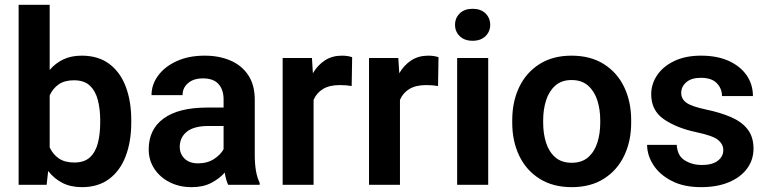

<svg xmlns="http://www.w3.org/2000/svg" viewBox="-20 -770 3199 800"><path d="M526.9 -269.5V-259.3Q526.9 -180.7 503.9 -119.9Q481 -59.1 435.3 -24.7Q389.6 9.8 321.3 9.8Q274.4 9.8 239.7 -8.1Q205.1 -25.9 180.7 -57.6L174.3 0H57.6V-750H187V-478.5Q210.9 -506.8 243.9 -522.5Q276.9 -538.1 320.3 -538.1Q389.2 -538.1 435.1 -503.9Q481 -469.7 503.9 -409.2Q526.9 -348.6 526.9 -269.5ZM397.5 -259.3V-269.5Q397.5 -314.5 387.9 -352.3Q378.4 -390.1 354.7 -412.8Q331.1 -435.5 288.6 -435.5Q249 -435.5 224.6 -418.5Q200.2 -401.4 187 -372.6V-155.8Q200.2 -127 225.1 -109.9Q250 -92.8 289.6 -92.8Q331.5 -92.8 355 -114.7Q378.4 -136.7 387.9 -174.3Q397.5 -211.9 397.5 -259.3Z M930.7 0Q921.4 -19 916.5 -50.8Q894.5 -25.9 860.6 -8.1Q826.7 9.8 778.8 9.8Q727.5 9.8 687 -10.7Q646.5 -31.2 623 -66.9Q599.6 -102.5 599.6 -147.9Q599.6 -231 661.9 -276.4Q724.1 -321.8 842.8 -321.8H911.6V-356Q911.6 -396 890.6 -419.7Q869.6 -443.4 825.7 -443.4Q786.6 -443.4 763.7 -423.8Q740.7 -404.3 740.7 -373.5H611.3Q611.3 -417.5 638.7 -454.8Q666 -492.2 715.8 -515.1Q765.6 -538.1 833 -538.1Q893.1 -538.1 940.2 -517.8Q987.3 -497.6 1014.4 -456.8Q1041.5 -416 1041.5 -355V-124.5Q1041.5 -48.8 1062 -8.3V0ZM805.2 -89.4Q844.2 -89.4 872.1 -107.7Q899.9 -126 911.6 -148.4V-245.1H849.1Q788.1 -245.1 758.5 -221.2Q729 -197.3 729 -158.2Q729 -128.4 749.3 -108.9Q769.5 -89.4 805.2 -89.4Z M1447.3 -531.7 1445.3 -411.6Q1422.9 -415.5 1396 -415.5Q1353 -415.5 1326.2 -399.4Q1299.3 -383.3 1286.6 -354V0H1157.7V-528.3H1279.8L1283.7 -464.8Q1303.7 -499 1334 -518.6Q1364.3 -538.1 1404.3 -538.1Q1429.2 -538.1 1447.3 -531.7Z M1807.1 -531.7 1805.2 -411.6Q1782.7 -415.5 1755.9 -415.5Q1712.9 -415.5 1686 -399.4Q1659.2 -383.3 1646.5 -354V0H1517.6V-528.3H1639.6L1643.6 -464.8Q1663.6 -499 1693.8 -518.6Q1724.1 -538.1 1764.2 -538.1Q1789.1 -538.1 1807.1 -531.7Z M1876 -666.5Q1876 -695.3 1895.8 -714.4Q1915.5 -733.4 1949.2 -733.4Q1982.9 -733.4 2002.7 -714.4Q2022.5 -695.3 2022.5 -666.5Q2022.5 -638.2 2002.7 -619.1Q1982.9 -600.1 1949.2 -600.1Q1915.5 -600.1 1895.8 -619.1Q1876 -638.2 1876 -666.5ZM2014.2 -528.3V0H1884.8V-528.3Z M2114.3 -258.8V-269Q2114.3 -346.2 2143.3 -407Q2172.4 -467.8 2227.8 -502.9Q2283.2 -538.1 2361.3 -538.1Q2440.4 -538.1 2496.1 -502.9Q2551.8 -467.8 2580.8 -407Q2609.9 -346.2 2609.9 -269V-258.8Q2609.9 -182.1 2580.8 -121.3Q2551.8 -60.5 2496.3 -25.4Q2440.9 9.8 2362.3 9.8Q2283.7 9.8 2228 -25.4Q2172.4 -60.5 2143.3 -121.3Q2114.3 -182.1 2114.3 -258.8ZM2243.2 -269V-258.8Q2243.2 -212.9 2255.4 -175Q2267.6 -137.2 2293.7 -114.5Q2319.8 -91.8 2362.3 -91.8Q2404.3 -91.8 2430.4 -114.5Q2456.5 -137.2 2468.8 -175Q2481 -212.9 2481 -258.8V-269Q2481 -314 2468.8 -352.1Q2456.5 -390.1 2430.2 -413.3Q2403.8 -436.5 2361.3 -436.5Q2319.8 -436.5 2293.7 -413.3Q2267.6 -390.1 2255.4 -352.1Q2243.2 -314 2243.2 -269Z M2993.7 -144.5Q2993.7 -168.9 2972.2 -186.8Q2950.7 -204.6 2881.3 -219.2Q2798.8 -236.8 2746.1 -273.2Q2693.4 -309.6 2693.4 -377Q2693.4 -420.4 2718.3 -457Q2743.2 -493.7 2789.8 -515.9Q2836.4 -538.1 2900.9 -538.1Q2968.3 -538.1 3016.6 -516.1Q3064.9 -494.1 3091.1 -456.1Q3117.2 -418 3117.2 -369.6H2988.3Q2988.3 -400.9 2966.8 -423.3Q2945.3 -445.8 2900.4 -445.8Q2860.4 -445.8 2839.4 -427.2Q2818.4 -408.7 2818.4 -382.8Q2818.4 -357.4 2840.3 -341.8Q2862.3 -326.2 2922.4 -313.5Q2981 -301.3 3025.4 -282.2Q3069.8 -263.2 3094.7 -231.7Q3119.6 -200.2 3119.6 -150.4Q3119.6 -104 3092.8 -67.6Q3065.9 -31.2 3016.8 -10.7Q2967.8 9.8 2901.4 9.8Q2828.6 9.8 2778.3 -16.4Q2728 -42.5 2702.1 -83Q2676.3 -123.5 2676.3 -166.5H2799.8Q2802.2 -120.6 2833.5 -101.6Q2864.7 -82.5 2903.8 -82.5Q2947.8 -82.5 2970.7 -100.1Q2993.7 -117.7 2993.7 -144.5Z"/></svg>

Font: Vazirmatn RD UI SemiBold
Style: Regular
Weight: 600
Designer: Saber Rastikerdar
Foundry: Saber Rastikerdar
Version: Version 33.003